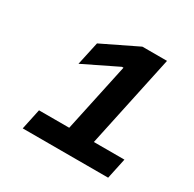

<svg xmlns="http://www.w3.org/2000/svg" viewBox="-148 -827 996 985"><g transform="rotate(30 350.0 -335.0)"><path d="M103 0H609L635 -122H454L571 -670H425L215 -568L185 -430L386 -528H395L308 -122H129Z"/></g></svg>

Font: LT Wave Bold
Style: Italic
Weight: 700
Designer: Daniel Lyons
Version: Version 2.5 (Glyphs App)